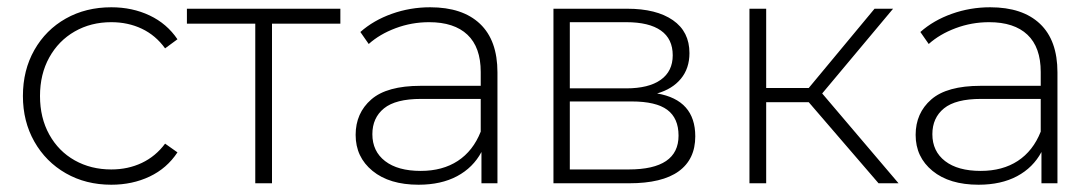

<svg xmlns="http://www.w3.org/2000/svg" viewBox="-20 -504 2991 528"><path d="M43 -240Q43 -311 74.5 -366.5Q106 -422 161 -453Q216 -484 286 -484Q344 -484 391.5 -461.5Q439 -439 468 -396L434 -371Q408 -407 370 -425Q332 -443 286 -443Q230 -443 185.5 -417.5Q141 -392 115.5 -346Q90 -300 90 -240Q90 -180 115.5 -134Q141 -88 185.5 -63Q230 -38 286 -38Q332 -38 370 -56Q408 -74 434 -109L468 -85Q439 -41 391.5 -18.5Q344 4 286 4Q216 4 161 -27.5Q106 -59 74.5 -114.5Q43 -170 43 -240Z M916 -439H728V0H682V-439H494V-480H916Z M1348 -305V0H1304V-86Q1281 -43 1237 -19.5Q1193 4 1131 4Q1051 4 1004.5 -34Q958 -72 958 -133Q958 -193 1001 -230.5Q1044 -268 1137 -268H1302V-306Q1302 -374 1265.5 -408.5Q1229 -443 1160 -443Q1112 -443 1068 -426.5Q1024 -410 994 -383L971 -416Q1007 -448 1057.5 -466Q1108 -484 1163 -484Q1252 -484 1300 -438.5Q1348 -393 1348 -305ZM1302 -142V-232H1138Q1068 -232 1036 -206Q1004 -180 1004 -135Q1004 -88 1039 -61Q1074 -34 1137 -34Q1197 -34 1239 -61.5Q1281 -89 1302 -142Z M1892 -129Q1892 -66 1846.5 -33Q1801 0 1710 0H1502V-480H1705Q1785 -480 1830.5 -448.5Q1876 -417 1876 -358Q1876 -316 1852.5 -287.5Q1829 -259 1787 -247Q1892 -229 1892 -129ZM1547 -261H1702Q1764 -261 1797 -284.5Q1830 -308 1830 -352Q1830 -397 1797.5 -420Q1765 -443 1702 -443H1547ZM1846 -131Q1846 -179 1815 -202Q1784 -225 1717 -225H1547V-38H1709Q1846 -38 1846 -131Z M2204 -223H2087V0H2041V-480H2087V-262H2204L2385 -480H2436L2241 -247L2451 0H2396Z M2888 -305V0H2844V-86Q2821 -43 2777 -19.5Q2733 4 2671 4Q2591 4 2544.5 -34Q2498 -72 2498 -133Q2498 -193 2541 -230.5Q2584 -268 2677 -268H2842V-306Q2842 -374 2805.5 -408.5Q2769 -443 2700 -443Q2652 -443 2608 -426.5Q2564 -410 2534 -383L2511 -416Q2547 -448 2597.5 -466Q2648 -484 2703 -484Q2792 -484 2840 -438.5Q2888 -393 2888 -305ZM2842 -142V-232H2678Q2608 -232 2576 -206Q2544 -180 2544 -135Q2544 -88 2579 -61Q2614 -34 2677 -34Q2737 -34 2779 -61.5Q2821 -89 2842 -142Z"/></svg>

Font: Montserrat Ace
Style: Light
Weight: 300
Designer: Julieta Ulanovsky
Foundry: Julieta Ulanovsky
Version: Version 1